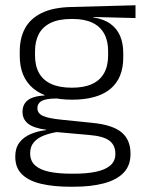

<svg xmlns="http://www.w3.org/2000/svg" viewBox="-20 -522 546 729"><path d="M253.5 -143.5Q157.5 -143.5 106.2 -186.2Q55 -229 55 -310V-327Q55 -377 74.8 -414Q94.5 -451 138 -472.5Q181.5 -494 252 -495.5L494.5 -502V-453.5L334.5 -457.5V-456Q375 -449.5 400 -431Q425 -412.5 436.5 -384.5Q448 -356.5 448 -320.5V-303.5Q448 -225 398.8 -184.2Q349.5 -143.5 253.5 -143.5ZM250.5 137.5H261Q309 137.5 344 130.2Q379 123 398.5 106.5Q418 90 418 62.5V61Q418 29.5 395.5 12.2Q373 -5 319 -9.5L184 -21.5L205 -22Q172.5 -17.5 147.8 -8Q123 1.5 108.8 18Q94.5 34.5 94.5 59.5V60.5Q94.5 89.5 114 106.5Q133.5 123.5 168.5 130.5Q203.5 137.5 250.5 137.5ZM247 187Q183.5 187 136.5 176Q89.5 165 63.8 140.2Q38 115.5 38 73.5V71.5Q38 40 53.8 19.2Q69.5 -1.5 96.5 -13Q123.5 -24.5 155.5 -28L155 -29.5Q108.5 -35.5 87 -52.2Q65.5 -69 65.5 -97V-97.5Q65.5 -116 74.2 -129.5Q83 -143 101.5 -150.5Q120 -158 149.5 -159.5V-168.5L230 -147L192 -148Q152.5 -147.5 137.2 -138.2Q122 -129 122 -111.5V-111Q122 -92 142.5 -82.2Q163 -72.5 213.5 -67.5L331 -55.5Q407 -48 441.2 -19.8Q475.5 8.5 475.5 61V63Q475.5 107 449 134.2Q422.5 161.5 374 174.2Q325.5 187 260 187ZM253 -189Q298.5 -189 329 -202.8Q359.5 -216.5 375 -244Q390.5 -271.5 390.5 -311V-328.5Q390.5 -367.5 375.2 -394.8Q360 -422 330.2 -436Q300.5 -450 255.5 -450H252Q202.5 -450 171.8 -434.8Q141 -419.5 127 -392Q113 -364.5 113 -328V-311.5Q113 -271.5 128.5 -244.2Q144 -217 175 -203Q206 -189 253 -189Z"/></svg>

Font: Anek Bangla Medium Light
Style: Regular
Weight: 300
Version: Version 1.003